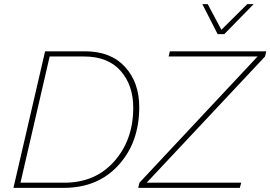

<svg xmlns="http://www.w3.org/2000/svg" viewBox="-20 -908 1307 928"><path d="M1032 -743 958 -888H984L1050 -764L1175 -888H1206L1064 -743ZM45 0 198 -660H391Q515 -660 584 -585Q653 -510 653 -390Q653 -220 553 -110Q453 0 288 0ZM648 0 654 -25 1225 -635H795L801 -660H1267L1261 -635L689 -25H1146L1139 0ZM79 -25H291Q441 -25 532.5 -128.5Q624 -232 624 -387Q624 -497 562.5 -566Q501 -635 387 -635H220Z"/></svg>

Font: Elaine Sans ExtraLight
Style: Italic
Weight: 275
Italic angle: -13°
Designer: Wei Huang
Foundry: Wei Huang
Version: Version 2.001;December 24, 2019;FontCreator 12.0.0.2547 64-b